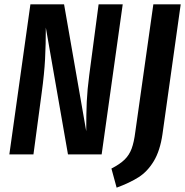

<svg xmlns="http://www.w3.org/2000/svg" viewBox="-20 -711 852 884"><path d="M448 0H293L191 -584Q191 -506 187.5 -439Q184 -372 172 -284L134 0H23L120 -691H275L377 -107Q377 -189 379.5 -243.5Q382 -298 391 -366L434 -691H545ZM728 -93Q717 -17 688 31Q659 79 618 105Q577 131 517 153L493 65Q532 45 553.5 24Q575 3 586 -26.5Q597 -56 603 -104L686 -691H812Z"/></svg>

Font: Fira Sans Extra Condensed Medium
Style: Italic
Weight: 500
Width: 3
Italic angle: -8°
Designer: Carrois Corporate & Edenspiekermann AG
Foundry: Carrois Corporate GbR & Edenspiekermann AG
Version: Version 4.203